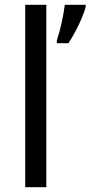

<svg xmlns="http://www.w3.org/2000/svg" viewBox="-20 -780 377 800"><path d="M173 0V-760H85V0ZM337 -751V-760H250C245 -717 230 -650 217 -612V-600H265C295 -644 328 -715 337 -751Z"/></svg>

Font: Noto Sans EgyptHiero
Style: Regular
Weight: 400
Designer: Monotype Design Team
Foundry: Monotype Imaging Inc.
Version: Version 2.002